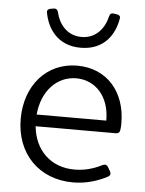

<svg xmlns="http://www.w3.org/2000/svg" viewBox="-52 -742 603 797"><g transform="rotate(5 249.5 -343.5)"><path d="M264.6 -545.9C365.2 -545.9 407.2 -617.2 417 -683.6C418 -690.4 413.1 -695.3 403.3 -697.3L389.6 -699.2C379.9 -701.2 374 -696.3 371.1 -685.5C360.4 -637.7 326.2 -590.8 264.6 -590.8C203.1 -590.8 168.9 -637.7 158.2 -685.5C155.3 -695.3 149.4 -700.2 139.6 -698.2L127 -696.3C117.2 -694.3 111.3 -689.5 113.3 -678.7C125 -614.3 168 -545.9 264.6 -545.9ZM460.9 -249C460.9 -377.9 382.8 -470.7 257.8 -470.7C130.9 -470.7 43 -370.1 43 -230.5C43 -85.9 139.6 13.7 282.2 13.7C337.9 13.7 387.7 -2.9 425.8 -23.4C434.6 -28.3 436.5 -36.1 431.6 -44.9L420.9 -63.5C416 -71.3 408.2 -73.2 399.4 -69.3C359.4 -48.8 322.3 -40 283.2 -40C185.5 -40 117.2 -104.5 107.4 -205.1H442.4C451.2 -205.1 458 -210 459 -219.7C460.9 -230.5 460.9 -240.2 460.9 -249ZM397.5 -253.9H107.4C116.2 -352.5 177.7 -418 258.8 -418C337.9 -418 398.4 -354.5 397.5 -253.9Z"/></g></svg>

Font: Ed Sans Neue Light
Style: Regular
Weight: 300
Designer: Stephen Hutchings
Version: Version 1.004;PS 001.004;hotconv 1.0.88;makeotf.lib2.5.64775